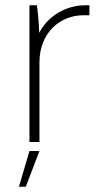

<svg xmlns="http://www.w3.org/2000/svg" viewBox="-20 -540 404 730"><path d="M92 0H130V-303C130 -414 207 -482 297 -482C302 -482 315 -482 320 -482V-520H305C230 -520 162 -479 129 -415C128 -455 124 -496 120 -520H92ZM52 170H78L130 34H92Z"/></svg>

Font: Fixel Text ExtraLight
Style: Regular
Weight: 200
Width: 4
Designer: AlfaBravo + MacPaw
Foundry: Kyrylo Tkachov, Marchela Mozhyna, Serhii Makarenko, Maria Weinstein, Zakhar Kryvoshyya
Version: Version 1.211